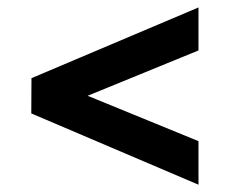

<svg xmlns="http://www.w3.org/2000/svg" viewBox="-20 -487 626 521"><path d="M518.6 14.2 64.9 -179.2 65.4 -274.9 518.6 -466.8V-350.1L217.8 -227.1L518.6 -104Z"/></svg>

Font: XB Zar
Style: Bold
Weight: 700
Designer: Behnam
Foundry: Irmug
Version: Version 8.005 2009